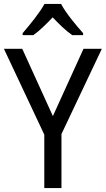

<svg xmlns="http://www.w3.org/2000/svg" viewBox="-20 -964 542 984"><path d="M293 -944H208C184 -899 133 -837 96 -794V-784H151C182 -806 216 -839 250 -875C284 -839 318 -806 350 -784H406V-794C370 -834 316 -899 293 -944ZM251 -369 94 -714H0L207 -274V0H295V-277L502 -714H408Z"/></svg>

Font: Noto Sans Lao Looped SemiCondensed
Style: Regular
Weight: 400
Width: 4
Designer: Mark Frömberg, Ben Mitchell
Foundry: The Fontpad Ltd
Version: Version 1.003